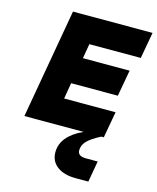

<svg xmlns="http://www.w3.org/2000/svg" viewBox="-133 -741 898 1100"><g transform="rotate(15 316.5 -191.0)"><path d="M503 0Q447 29 424 53.5Q401 78 401 108Q401 143 451 143H520L498 268H422Q353 268 312.5 237.5Q272 207 272 154Q272 58 398 0H47L161 -650H633L605 -494H300L285 -407H562L534 -251H257L241 -156H546L518 0Z"/></g></svg>

Font: Overused Grotesk ExtraBold
Style: Italic
Weight: 800
Italic angle: -10°
Version: Version 0.003